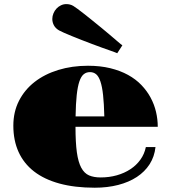

<svg xmlns="http://www.w3.org/2000/svg" viewBox="-20 -875 815 914"><path d="M261.7 -730Q244.6 -739.7 236.8 -754.2Q229 -768.6 229 -784.7Q229 -798.3 234.4 -811.3Q239.7 -824.2 248.8 -834Q257.8 -843.8 270 -849.6Q282.2 -855.5 295.9 -855.5Q304.2 -855.5 312.5 -853.5Q320.8 -851.6 329.1 -846.7Q335.9 -842.8 350.3 -832Q364.7 -821.3 383.1 -806.9Q401.4 -792.5 422.4 -775.4Q443.4 -758.3 464.1 -741.5Q484.9 -724.6 503.4 -708.7Q522 -692.9 535.6 -681.2Q546.4 -671.9 553.2 -666.3Q560.1 -660.6 562.5 -659.2L538.1 -621.6Q535.2 -623 526.9 -626.2Q518.6 -629.4 505.9 -633.8Q488.8 -639.6 466.1 -647.9Q443.4 -656.2 418.5 -665.5Q393.6 -674.8 368.7 -684.6Q343.8 -694.3 322.3 -703.1Q300.8 -711.9 284.7 -719Q268.6 -726.1 261.7 -730ZM43.5 -276.9Q43.5 -342.3 70.3 -395Q97.2 -447.8 144.8 -484.9Q192.4 -522 257.6 -542Q322.8 -562 398.9 -562Q457.5 -562 505.1 -550.3Q552.7 -538.6 589.6 -518.3Q626.5 -498 653.1 -470.2Q679.7 -442.4 697 -410.2Q714.4 -377.9 722.7 -342.5Q731 -307.1 731 -271.5H339.4Q339.4 -196.8 345.9 -149.9Q352.5 -103 366.9 -76.4Q381.3 -49.8 404.1 -40Q426.8 -30.3 459 -30.3Q500 -30.3 536.1 -40.5Q572.3 -50.8 600.8 -69.6Q629.4 -88.4 648.4 -115Q667.5 -141.6 674.3 -174.8H720.2Q715.3 -129.4 692.4 -93.5Q669.4 -57.6 631.6 -32.7Q593.8 -7.8 542.7 5.4Q491.7 18.6 431.2 18.6Q335.9 18.6 263.4 -1.2Q190.9 -21 142.1 -58.8Q93.3 -96.7 68.4 -151.6Q43.5 -206.5 43.5 -276.9ZM476.6 -320.8Q475.1 -381.8 470.7 -422.4Q466.3 -462.9 458 -487.3Q449.7 -511.7 437.5 -521.7Q425.3 -531.7 408.2 -531.7Q391.1 -531.7 378.7 -521.7Q366.2 -511.7 357.9 -487.3Q349.6 -462.9 345.2 -422.4Q340.8 -381.8 339.8 -320.8Z"/></svg>

Font: GravitasOne
Style: Regular
Weight: 400
Designer: Riccardo De Franceschi
Foundry: Sorkin Type Co.
Version: Version 1.001